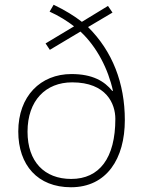

<svg xmlns="http://www.w3.org/2000/svg" viewBox="-20 -779 604 809"><path d="M206 -759 189 -730C227 -713 264 -690 292 -668L172 -596L190 -569L319 -646C388 -582 436 -488 456 -396H453C420 -437 370 -467 281 -467C151 -467 57 -374 57 -225C57 -83 139 10 279 10C430 10 506 -111 506 -273C506 -428 454 -563 351 -665L454 -726L435 -754L325 -687C293 -712 254 -736 206 -759ZM284 -432C429 -432 466 -341 466 -278C466 -113 399 -25 280 -25C167 -25 96 -98 96 -224C96 -356 173 -432 284 -432Z"/></svg>

Font: Noto Sans Myanmar UI ExtraLight
Style: Regular
Weight: 200
Designer: Monotype Design Team
Foundry: Monotype Imaging Inc.
Version: Version 2.103